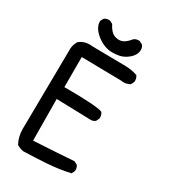

<svg xmlns="http://www.w3.org/2000/svg" viewBox="-205 -930 911 1037"><g transform="rotate(30 250.0 -411.0)"><path d="M113.3 11.7Q91.8 7.8 72.3 -3.9Q50.8 -43 50.8 -91.8L56.6 -596.7Q58.6 -623 72.3 -644.5Q105.5 -671.9 152.3 -666Q325.2 -664.1 363.3 -663.1Q401.4 -662.1 436.5 -650.4Q448.2 -634.8 446.3 -613.3L436.5 -592.8Q411.1 -577.1 377.9 -583L132.8 -586.9V-399.4Q335 -399.4 372.1 -383.8Q383.8 -368.2 381.8 -346.7L372.1 -327.1Q358.4 -315.4 336.9 -317.4L128.9 -323.2L130.9 -64.5Q228.5 -70.3 278.8 -73.2Q329.1 -76.2 379.9 -80.1L399.4 -70.3Q411.1 -56.6 409.2 -35.2L399.4 -15.6Q331.1 0 258.3 4.9Q185.5 9.8 113.3 11.7ZM248 -691.4Q201.2 -697.3 161.1 -731.4Q121.1 -765.6 121.1 -804.7L130.9 -824.2Q144.5 -835.9 166 -834L185.5 -824.2Q205.1 -785.2 228.5 -774.4Q252 -763.7 275.4 -769.5Q298.8 -775.4 325.2 -808.6Q338.9 -820.3 360.4 -818.4L379.9 -808.6Q393.6 -793 389.6 -769.5Q385.7 -744.1 360.4 -722.7Q335 -701.2 307.6 -695.3Q280.3 -689.5 248 -691.4Z"/></g></svg>

Font: NaikaiFont
Style: Regular-Lite
Weight: 400
Version: Version 1.67